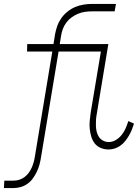

<svg xmlns="http://www.w3.org/2000/svg" viewBox="-92 -755 712 980"><path d="M-72 205 -70 167H-22Q-8 167 6.5 162.5Q21 158 33.5 148.5Q46 139 55 126.5Q64 114 70 100.5Q76 87 80 72.5Q84 58 86 44L175 -492H46L47 -530H181L189 -580Q193 -602 200.5 -623Q208 -644 221.5 -663Q235 -682 253.5 -696.5Q272 -711 292.5 -719.5Q313 -728 335 -731.5Q357 -735 378 -735H500L493 -697H377Q359 -697 341.5 -694.5Q324 -692 307 -685Q290 -678 274.5 -667Q259 -656 247.5 -641Q236 -626 229.5 -609Q223 -592 220 -574L213 -530H461L402 -174Q399 -159 398 -143.5Q397 -128 397.5 -112.5Q398 -97 401.5 -82.5Q405 -68 413 -56Q421 -44 434.5 -37Q448 -30 463 -30Q482 -30 499.5 -40.5Q517 -51 529.5 -67Q542 -83 549.5 -100.5Q557 -118 563 -137L592 -124Q587 -108 581 -93Q575 -78 566.5 -63.5Q558 -49 547.5 -35.5Q537 -22 523 -12Q509 -2 493.5 3Q478 8 462 8Q441 8 422 0Q403 -8 391.5 -23Q380 -38 374 -57.5Q368 -77 366 -97.5Q364 -118 366 -139Q368 -160 371 -181L423 -492H207L117 50Q114 69 109 87Q104 105 95.5 122.5Q87 140 75.5 156Q64 172 47.5 183.5Q31 195 12.5 200Q-6 205 -24 205Z"/></svg>

Font: Iosevka Slab XLtEx
Style: Italic
Weight: 200
Width: 7
Italic angle: -9°
Monospace: yes
Designer: Belleve Invis
Foundry: Belleve Invis
Version: Version 11.1.0; ttfautohint (v1.8.3)